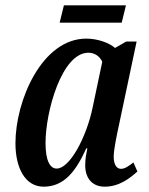

<svg xmlns="http://www.w3.org/2000/svg" viewBox="-20 -691 559 721"><path d="M204 -606H437L453 -671H220ZM144 10C219 10 264 -45 304 -134H308C304 -113 300 -96 300 -70C300 -19 329 10 373 10C429 10 469 -23 496 -47L481 -81C463 -67 449 -57 434 -57C418 -57 407 -73 407 -103C407 -131 421 -195 426 -218L493 -535H454L412 -511C390 -530 347 -546 304 -546C138 -546 38 -314 38 -153C38 -61 74 10 144 10ZM193 -58C169 -58 151 -85 151 -154C151 -272 212 -493 312 -493C334 -493 354 -481 364 -459L328 -288C305 -176 242 -58 193 -58Z"/></svg>

Font: Noto Serif Condensed Semi
Style: Italic
Weight: 600
Width: 3
Italic angle: -12°
Designer: Monotype Design Team
Foundry: Monotype Imaging Inc.
Version: Version 1.901